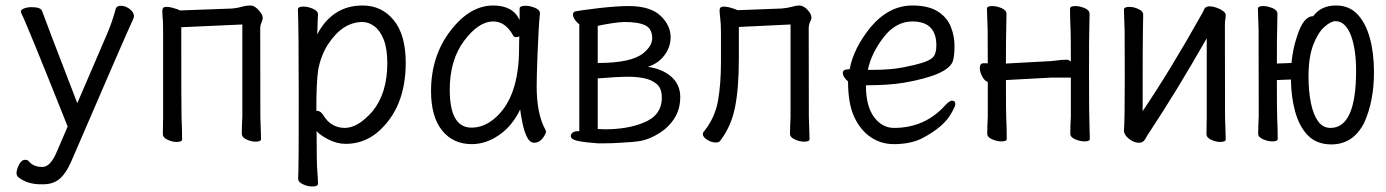

<svg xmlns="http://www.w3.org/2000/svg" viewBox="-20 -506 5040 698"><path d="M137 164Q174 164 197.5 143.5Q221 123 239 81Q438 -381 463 -434Q467 -442 467 -447Q467 -462 451 -473.5Q435 -485 420 -485Q405 -485 401 -475Q388 -426 369 -382L261 -131Q144 -434 133 -466Q128 -480 95 -480Q80 -480 68 -475.5Q56 -471 56 -464L57 -459Q75 -425 226 -46L186 47Q163 101 134 101Q104 101 87 83Q82 75 72 75Q58 75 49 93Q40 111 40 124Q40 130 44 136Q77 164 128 164Z M621 10Q606 10 589 2Q572 -6 572 -18Q572 -43 573 -81V-386Q573 -432 571 -444L570 -465Q570 -472 572.5 -476.5Q575 -481 585 -481Q595 -481 606.5 -478Q618 -475 626 -472L634 -468L824 -475Q844 -477 859.5 -481.5Q875 -486 891 -486Q905 -486 920 -469.5Q935 -453 935 -442Q935 -433 930.5 -423.5Q926 -414 926 -402Q926 -101 926.5 -80.5Q927 -60 928 -36Q929 -12 929 0Q929 9 909 9Q893 9 876 1Q859 -7 859 -19Q859 -44 861 -82V-417L639 -407Q639 -100 640 -79Q642 -34 642 1Q642 10 621 10Z M1115 172Q1099 172 1081.5 164Q1064 156 1064 144Q1064 132 1065 106Q1066 80 1066 -157Q1066 -403 1063 -472Q1063 -482 1083 -482Q1100 -482 1118 -474Q1136 -466 1136 -454Q1136 -448 1135 -432Q1134 -416 1134 -399L1133 -381Q1189 -486 1298 -486Q1368 -486 1411.5 -432.5Q1455 -379 1455 -278Q1455 -111 1350 -23Q1300 17 1237 17Q1204 17 1172 0Q1140 -17 1131 -30Q1131 87 1133.5 116Q1136 145 1136 162Q1136 172 1115 172ZM1234 -41Q1281 -41 1334 -101Q1388 -167 1388 -276Q1388 -329 1375 -362Q1362 -395 1341 -410.5Q1320 -426 1298 -426Q1225 -426 1172 -344Q1147 -305 1137 -254Q1130 -210 1130 -103Q1131 -103 1133 -103Q1146 -103 1156 -86Q1184 -41 1234 -41Z M1695 18Q1627 18 1587 -32Q1547 -82 1547 -175Q1547 -302 1617.5 -394Q1688 -486 1773 -486Q1845 -486 1869 -433V-475Q1869 -485 1891 -485Q1907 -485 1925 -477.5Q1943 -470 1943 -458Q1938 -411 1934 -306Q1931 -225 1931 -193Q1931 -91 1963 -34L1965 -29Q1965 -19 1952.5 -3Q1940 13 1922 13Q1906 13 1895.5 -8.5Q1885 -30 1879 -60.5Q1873 -91 1871 -108Q1843 -49 1795 -15.5Q1747 18 1695 18ZM1694 -42Q1736 -42 1774 -72Q1867 -147 1867 -330Q1867 -356 1868 -374Q1865 -371 1855 -371Q1849 -371 1846 -376Q1818 -428 1773 -428Q1720 -428 1667.5 -358Q1615 -288 1615 -180Q1615 -42 1694 -42Z M2153 15Q2108 12 2081.5 6.5Q2055 1 2055 -12Q2055 -18 2061.5 -23.5Q2068 -29 2079 -29H2086V-418Q2077 -424 2070 -434.5Q2063 -445 2063 -453Q2063 -464 2074 -465Q2087 -468 2161 -477Q2227 -484 2265 -484Q2344 -484 2381 -449Q2418 -414 2418 -371Q2418 -335 2395.5 -305Q2373 -275 2335 -263Q2387 -256 2420 -227.5Q2453 -199 2453 -153Q2453 -110 2432.5 -77Q2412 -44 2377 -22Q2342 0 2310 6Q2282 11 2235 13Q2205 15 2180 15ZM2179 -36Q2260 -36 2317 -59Q2386 -85 2386 -151Q2386 -185 2367.5 -200.5Q2349 -216 2322 -221.5Q2295 -227 2268 -227Q2223 -227 2153 -221V-37ZM2153 -277Q2276 -277 2319 -313Q2351 -339 2351 -367Q2351 -401 2326.5 -413.5Q2302 -426 2251 -426Q2234 -426 2204.5 -421.5Q2175 -417 2153 -412Z M2582 12Q2566 12 2550.5 2Q2535 -8 2535 -19Q2535 -22 2539 -29H2540Q2579 -78 2590 -138.5Q2601 -199 2601 -281V-387Q2601 -417 2598.5 -438Q2596 -459 2596 -469Q2596 -482 2611 -482Q2621 -482 2632.5 -479Q2644 -476 2662 -469L2821 -475Q2844 -477 2859.5 -481.5Q2875 -486 2885 -486Q2901 -486 2915.5 -470.5Q2930 -455 2930 -442Q2930 -436 2925 -426.5Q2920 -417 2920 -402Q2920 -101 2920.5 -80.5Q2921 -60 2922 -36Q2923 -12 2923 0Q2923 9 2903 9Q2887 9 2869.5 1Q2852 -7 2852 -19Q2852 -43 2854 -81V-417L2666 -408V-291Q2666 -185 2652 -115.5Q2638 -46 2598 6Q2594 12 2582 12Z M3230 18Q3182 18 3144.5 -8Q3107 -34 3085 -82Q3063 -130 3063 -210Q3044 -226 3044 -241Q3044 -254 3064 -254L3069 -255Q3083 -330 3144 -406Q3211 -486 3297 -486Q3355 -486 3389 -464.5Q3423 -443 3436.5 -409Q3450 -375 3450 -340Q3450 -306 3445 -287Q3432 -234 3265 -205Q3209 -196 3128 -196Q3128 -120 3157.5 -80.5Q3187 -41 3230 -41Q3343 -41 3417 -124Q3432 -140 3441 -140Q3453 -140 3453 -128Q3453 -120 3440 -97Q3413 -45 3330 -2Q3288 18 3230 18ZM3135 -252H3150Q3216 -252 3260.5 -260.5Q3305 -269 3335 -278.5Q3365 -288 3374.5 -301Q3384 -314 3384 -341Q3384 -428 3297 -428Q3236 -428 3191.5 -369.5Q3147 -311 3135 -252Z M3621 8Q3605 8 3587 0.5Q3569 -7 3569 -20Q3569 -45 3571 -83V-208Q3559 -212 3550.5 -228.5Q3542 -245 3542 -258Q3542 -276 3555 -276H3571Q3571 -377 3570.5 -398Q3570 -419 3569 -441.5Q3568 -464 3568 -474Q3568 -484 3587 -484Q3603 -484 3621 -476.5Q3639 -469 3639 -456L3638 -397Q3637 -379 3637 -275L3803 -284Q3826 -287 3837 -288Q3848 -289 3857 -289Q3866 -289 3873 -282Q3873 -378 3872 -398Q3870 -442 3870 -474Q3870 -484 3889 -484Q3905 -484 3923 -476.5Q3941 -469 3941 -456L3940 -397Q3939 -379 3939 -238Q3939 -85 3941 -37L3942 -1Q3942 8 3923 8Q3907 8 3889 0.5Q3871 -7 3871 -20Q3871 -45 3873 -83V-224H3804L3637 -215Q3637 -102 3638 -81Q3640 -36 3640 -1Q3640 8 3621 8Z M4121 13Q4102 13 4084 -1.5Q4066 -16 4066 -31Q4069 -61 4069 -225Q4069 -374 4068.5 -395Q4068 -416 4067 -438.5Q4066 -461 4066 -471Q4066 -481 4086 -481Q4102 -481 4119 -473Q4136 -465 4136 -453L4135 -394Q4134 -376 4134 -102Q4236 -253 4349 -455Q4351 -457 4358 -473Q4363 -483 4378 -483Q4388 -483 4401.5 -478.5Q4415 -474 4425.5 -466.5Q4436 -459 4436 -452Q4436 -442 4434.5 -435.5Q4433 -429 4433 -415Q4433 -100 4433.5 -79.5Q4434 -59 4435 -35Q4436 -11 4436 1Q4436 10 4415 10Q4400 10 4383 2Q4366 -6 4366 -18Q4366 -43 4367 -81V-367Q4259 -177 4159 -26Q4150 -13 4143 0Q4136 13 4121 13Z M4820 19Q4767 19 4735 -13.5Q4703 -46 4688 -102Q4674 -153 4673 -217L4622 -215Q4622 -102 4623 -81Q4625 -36 4625 -1Q4625 8 4606 8Q4590 8 4572 0.5Q4554 -7 4554 -20Q4554 -45 4556 -83Q4556 -377 4555.5 -398Q4555 -419 4554 -441.5Q4553 -464 4553 -474Q4553 -484 4572 -484Q4588 -484 4606 -476.5Q4624 -469 4624 -456L4623 -397Q4622 -379 4622 -275L4675 -277Q4680 -330 4696 -376Q4719 -448 4754 -447Q4782 -486 4837 -486Q4885 -486 4915 -454Q4945 -422 4960 -367.5Q4975 -313 4975 -244Q4975 -139 4940 -61Q4900 19 4820 19ZM4817 -41Q4910 -41 4910 -249Q4910 -325 4892 -375Q4872 -429 4835 -429Q4818 -429 4794.5 -408Q4771 -387 4754 -342.5Q4737 -298 4737 -228Q4737 -175 4745.5 -132.5Q4754 -90 4771.5 -65.5Q4789 -41 4817 -41Z"/></svg>

Font: LXGW WenKai Mono TC
Style: Regular
Weight: 400
Designer: LXGW / Fontworks Inc.
Foundry: LXGW / Fontworks Inc.
Version: Version 1.330